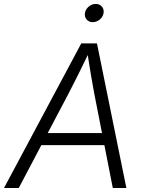

<svg xmlns="http://www.w3.org/2000/svg" viewBox="-46 -946 717 966"><path d="M-25.9 0 362.8 -727.5H441.9L589.8 0H521.5L427.7 -478Q420.4 -517.6 411.4 -569.8Q402.3 -622.1 391.1 -696.3H408.7Q373.5 -623.5 347.7 -571.3Q321.8 -519 300.3 -478L48.3 0ZM136.2 -215.8 146.5 -276.4H509.3L499 -215.8ZM420.4 -834.5Q401.4 -834.5 389.9 -847.9Q378.4 -861.3 381.3 -880.4Q384.3 -899.4 400.4 -912.8Q416.5 -926.3 435.5 -926.3Q455.1 -926.3 466.6 -912.8Q478 -899.4 475.1 -880.4Q472.2 -861.3 456.1 -847.9Q439.9 -834.5 420.4 -834.5Z"/></svg>

Font: Inter 24pt Light
Style: Italic
Weight: 300
Italic angle: -9.3988°
Designer: Rasmus Andersson
Foundry: rsms
Version: Version 4.001;git-66647c0bb